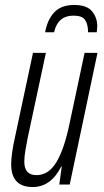

<svg xmlns="http://www.w3.org/2000/svg" viewBox="-20 -744 419 774"><path d="M198 -614Q213 -681 277 -681Q311 -681 323 -663.5Q335 -646 335 -614H370Q370 -619 371 -625Q372 -631 372 -639Q372 -673 351 -698.5Q330 -724 279 -724Q227 -724 199 -694.5Q171 -665 162 -614ZM227 -73H229L219 0H261L373 -531H321L260 -244Q239 -143 207.5 -90.5Q176 -38 127 -38Q78 -38 78 -92Q78 -113 82.5 -138.5Q87 -164 92 -190L165 -531H113L40 -189Q34 -163 29.5 -133Q25 -103 25 -82Q25 10 112 10Q185 10 227 -73Z"/></svg>

Font: Noto Sans Display Condensed Light
Style: Italic
Weight: 300
Width: 3
Designer: Monotype Design team
Foundry: Monotype Imaging Inc.
Version: 1.000